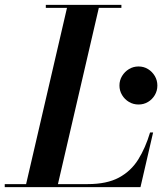

<svg xmlns="http://www.w3.org/2000/svg" viewBox="-66 -770 680 790"><path d="M38.5 0 212.5 -750H343.5L169.5 0ZM-46.5 0V-12.5H295Q373.5 -12.5 423.2 -39.2Q473 -66 502.8 -113.8Q532.5 -161.5 551.5 -225H564L512 0ZM122.5 -737.5V-750H433.5V-737.5ZM504 -340Q482.5 -340 464.8 -350.5Q447 -361 436.2 -379Q425.5 -397 425.5 -418Q425.5 -439.5 436.2 -457.2Q447 -475 464.8 -485.8Q482.5 -496.5 504 -496.5Q525.5 -496.5 543 -485.8Q560.5 -475 571 -457.2Q581.5 -439.5 581.5 -418Q581.5 -396.5 571 -378.8Q560.5 -361 543 -350.5Q525.5 -340 504 -340Z"/></svg>

Font: Bodoni Moda 18pt SemiBold
Style: Italic
Weight: 600
Italic angle: -13°
Designer: Owen Earl
Foundry: indestructible type
Version: Version 2.005